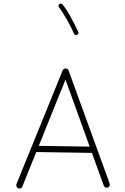

<svg xmlns="http://www.w3.org/2000/svg" viewBox="-20 -1049 712 1091"><path d="M83 20.5Q76.7 17.1 73.7 10Q70.8 2.9 73.7 -3.4L336.4 -649.9Q339.8 -656.7 347.4 -659.4Q355 -662.1 361.3 -658.2Q368.2 -654.8 369.6 -648.9L603 -6.3Q605.5 0.5 602.5 7.3Q599.6 14.2 592.8 16.6Q585.9 19 579.1 16.1Q572.3 13.2 569.8 6.3L502.4 -180.2L186 -185.1L106.9 11.2Q99.1 27.3 83 20.5ZM352.1 -596.7 200.2 -220.2 489.7 -215.8ZM317.4 -1025.9Q321.3 -1029.3 326.7 -1028.6Q332 -1027.8 335.4 -1023.9Q358.4 -995.1 382.8 -950.4Q407.2 -905.8 424.3 -868.2Q429.7 -856.4 418 -851.1Q406.2 -845.7 400.9 -857.4Q384.3 -894.5 359.9 -938Q335.4 -981.4 314.9 -1007.8Q311.5 -1011.7 312.5 -1017.1Q313.5 -1022.5 317.4 -1025.9Z"/></svg>

Font: Mikhak-DS1-FD ExtraLight
Style: Regular
Weight: 200
Designer: Amin Abedi
Version: Version 3.2